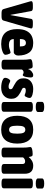

<svg xmlns="http://www.w3.org/2000/svg" viewBox="1209 -1970 764 3232"><g transform="rotate(90 1591.0 -354.0)"><path d="M198 2Q172 2 153 -4Q134 -10 128 -30L-2 -480Q-5 -493 -5 -501Q-5 -525 59 -525H106Q125 -525 141.5 -519.5Q158 -514 161 -499L225 -149H229L293 -499Q296 -514 311 -519.5Q326 -525 348 -525H390Q454 -525 454 -501Q454 -491 451 -480L321 -30Q315 -10 296 -4Q277 2 251 2Z M718 8Q587 8 526 -61.5Q465 -131 465 -260Q465 -357 494.5 -416.5Q524 -476 576.5 -503.5Q629 -531 700 -531Q811 -531 860.5 -462Q910 -393 910 -277Q910 -247 893 -225.5Q876 -204 854 -204H633Q633 -158 660 -140Q687 -122 727 -122Q760 -122 786 -129Q812 -136 830.5 -143Q849 -150 858 -150Q870 -150 879 -133Q888 -116 893 -95.5Q898 -75 898 -63Q898 -47 880.5 -34Q863 -21 835 -11.5Q807 -2 776 3Q745 8 718 8ZM632 -307H757Q757 -363 743 -385.5Q729 -408 697 -408Q669 -408 651 -388.5Q633 -369 632 -307Z M1050 2Q1013 2 997 -7.5Q981 -17 981 -36V-349Q981 -396 978.5 -421Q976 -446 973.5 -459Q971 -472 971 -483Q971 -500 992 -508Q1013 -516 1040 -519Q1067 -522 1086 -522Q1104 -522 1113 -516Q1122 -510 1127 -493.5Q1132 -477 1137 -443Q1150 -482 1181 -506.5Q1212 -531 1240 -531Q1262 -531 1270.5 -520.5Q1279 -510 1279 -488Q1279 -475 1277 -453Q1275 -431 1270 -408.5Q1265 -386 1257 -370.5Q1249 -355 1239 -355Q1229 -355 1219 -362Q1209 -369 1192 -369Q1177 -369 1164 -360.5Q1151 -352 1145 -339V-36Q1145 -17 1128.5 -7.5Q1112 2 1076 2Z M1448 8Q1412 8 1374 0.5Q1336 -7 1310.5 -22Q1285 -37 1285 -58Q1285 -78 1293.5 -98Q1302 -118 1314.5 -131.5Q1327 -145 1337 -145Q1345 -145 1358 -138Q1371 -131 1389.5 -124Q1408 -117 1433 -117Q1477 -117 1477 -150Q1477 -173 1456 -184.5Q1435 -196 1407 -211Q1382 -224 1355.5 -242.5Q1329 -261 1311 -291Q1293 -321 1293 -369Q1293 -446 1343 -488.5Q1393 -531 1473 -531Q1494 -531 1520 -528Q1546 -525 1569.5 -518Q1593 -511 1608.5 -500Q1624 -489 1624 -473Q1624 -455 1617 -435Q1610 -415 1600.5 -401Q1591 -387 1582 -387Q1570 -387 1549 -396.5Q1528 -406 1496 -406Q1453 -406 1453 -376Q1453 -353 1477 -342Q1501 -331 1534 -314Q1557 -301 1581 -283Q1605 -265 1621.5 -236Q1638 -207 1638 -161Q1638 -88 1588.5 -40Q1539 8 1448 8Z M1761 2Q1725 2 1708.5 -7Q1692 -16 1692 -33V-490Q1692 -507 1708.5 -516Q1725 -525 1761 -525H1787Q1823 -525 1839.5 -516Q1856 -507 1856 -490V-33Q1856 -16 1839.5 -7Q1823 2 1787 2ZM1775 -574Q1730 -574 1710 -583.5Q1690 -593 1690 -611V-679Q1690 -697 1710 -706.5Q1730 -716 1775 -716Q1819 -716 1839.5 -706.5Q1860 -697 1860 -679V-611Q1860 -593 1839.5 -583.5Q1819 -574 1775 -574Z M2158 8Q2043 8 1983.5 -62Q1924 -132 1924 -262Q1924 -393 1983 -462Q2042 -531 2158 -531Q2274 -531 2333 -462Q2392 -393 2392 -262Q2392 -132 2333 -62Q2274 8 2158 8ZM2159 -125Q2195 -125 2210 -156Q2225 -187 2225 -262Q2225 -336 2210 -367Q2195 -398 2159 -398Q2122 -398 2106.5 -367Q2091 -336 2091 -262Q2091 -187 2106.5 -156Q2122 -125 2159 -125Z M2529 2Q2493 2 2476.5 -7.5Q2460 -17 2460 -36V-349Q2460 -396 2457.5 -421Q2455 -446 2452.5 -459Q2450 -472 2450 -483Q2450 -500 2472 -508Q2494 -516 2522.5 -519Q2551 -522 2571 -522Q2597 -522 2604 -508.5Q2611 -495 2618 -455Q2642 -486 2679.5 -508.5Q2717 -531 2764 -531Q2900 -531 2900 -387V-36Q2900 -17 2884 -7.5Q2868 2 2831 2H2805Q2769 2 2752.5 -7.5Q2736 -17 2736 -36V-348Q2736 -371 2726 -383Q2716 -395 2691 -395Q2652 -395 2625 -361V-36Q2625 -17 2608.5 -7.5Q2592 2 2556 2Z M3050 2Q3014 2 2997.5 -7Q2981 -16 2981 -33V-490Q2981 -507 2997.5 -516Q3014 -525 3050 -525H3076Q3112 -525 3128.5 -516Q3145 -507 3145 -490V-33Q3145 -16 3128.5 -7Q3112 2 3076 2ZM3064 -574Q3019 -574 2999 -583.5Q2979 -593 2979 -611V-679Q2979 -697 2999 -706.5Q3019 -716 3064 -716Q3108 -716 3128.5 -706.5Q3149 -697 3149 -679V-611Q3149 -593 3128.5 -583.5Q3108 -574 3064 -574Z"/></g></svg>

Font: Asap Semi Condensed ExtraBold
Style: Regular
Weight: 800
Width: 4
Designer: Pablo Cosgaya
Foundry: Omnibus-Type
Version: Version 3.001; ttfautohint (v1.8.4.7-5d5b)